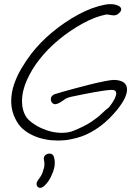

<svg xmlns="http://www.w3.org/2000/svg" viewBox="-20 -622 639 925"><path d="M258 55Q195 55 143.5 32.5Q92 10 67 -27Q50 -53 42 -79.5Q34 -106 34 -134Q34 -176 48 -216.5Q62 -257 84.5 -294.5Q107 -332 130 -362Q173 -418 232 -467Q291 -516 356.5 -551.5Q422 -587 483 -599Q497 -602 511 -602Q534 -602 549 -595Q564 -588 564 -577Q564 -565 545 -552Q538 -548 529 -548Q519 -548 508 -550.5Q497 -553 491 -552Q439 -542 378.5 -509Q318 -476 262.5 -430Q207 -384 168 -333Q134 -290 110 -237Q86 -184 86 -134Q86 -112 91.5 -92Q97 -72 109 -55Q119 -41 145 -23.5Q171 -6 206 6Q241 18 278 18Q293 18 308 15.5Q323 13 337 7Q390 -15 420.5 -35.5Q451 -56 470 -74.5Q489 -93 506 -106Q524 -129 532 -145.5Q540 -162 540 -172Q540 -189 518 -189Q490 -188 435 -178Q380 -168 324 -156Q305 -152 295.5 -146Q286 -140 278.5 -134Q271 -128 256 -122Q250 -120 247 -120Q237 -120 231 -127Q225 -134 225 -144Q225 -161 243 -168Q251 -171 277.5 -178.5Q304 -186 341 -196Q378 -206 416 -215.5Q454 -225 485 -231Q516 -237 530 -237Q592 -235 592 -191Q592 -153 546 -95Q542 -91 526 -72Q510 -53 482 -29Q454 -5 415 16.5Q376 38 326 48Q309 52 292 53.5Q275 55 258 55ZM156 265Q156 254 168 239Q180 224 186 206Q194 184 194 170Q194 156 192 150Q191 147 191 142Q191 131 199.5 124.5Q208 118 218 118Q236 118 240 135Q244 147 244 162Q244 176 240.5 189.5Q237 203 231 217Q223 237 213 251Q203 265 194 273Q183 283 173 283Q166 283 161 277.5Q156 272 156 265Z"/></svg>

Font: Grape Nuts
Style: Regular
Weight: 400
Designer: Robert E. Leuschke
Foundry: Robert E. Leuschke
Version: Version 1.010; ttfautohint (v1.8.3)